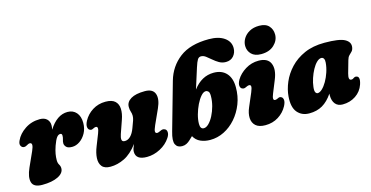

<svg xmlns="http://www.w3.org/2000/svg" viewBox="-75 -1083 2809 1452"><g transform="rotate(-15 1329.5 -357.0)"><path d="M50.5 -300.5Q34 -300.5 25.2 -316.5Q16.5 -332.5 29 -358Q50 -405 101.2 -439.2Q152.5 -473.5 218 -473.5Q253 -473.5 272.5 -454.8Q292 -436 292 -405.5Q292 -391.5 288 -372Q350.5 -472 434 -472Q477 -472 502.8 -442.5Q528.5 -413 528.5 -362Q528.5 -317 509.5 -282.2Q490.5 -247.5 461.5 -227.5Q432.5 -207.5 401.5 -207.5Q368 -207.5 355.2 -221.8Q342.5 -236 342.5 -250.5Q342.5 -265.5 347.2 -279.2Q352 -293 352 -309Q352 -325.5 338.5 -325.5Q322.5 -325.5 309.8 -308.2Q297 -291 282 -249Q270 -214 265.8 -189.2Q261.5 -164.5 261.5 -140.5Q261.5 -118 270.5 -103.8Q279.5 -89.5 279.5 -73Q279.5 -35 232.8 -11.8Q186 11.5 109 11.5Q41.5 11.5 29.5 -30.2Q17.5 -72 48 -140L100 -255.5Q127.5 -317 96.5 -317Q87.5 -317 75 -309Q62.5 -300.5 50.5 -300.5Z M1108.5 -155.5Q1125 -151 1127.2 -130.8Q1129.5 -110.5 1113.5 -86.5Q1084.5 -41.5 1033.2 -14.5Q982 12.5 928 12.5Q841 12.5 841 -51Q841 -64 846 -78.2Q851 -92.5 858 -108Q807.5 -41 752.5 -14.2Q697.5 12.5 643 12.5Q596.5 12.5 576.8 -11.8Q557 -36 559 -76.5Q561 -117 580.5 -165L616 -255Q636.5 -307 611.5 -307Q602.5 -307 588.5 -299.5Q574.5 -291.5 563 -298.5Q551 -303 547.8 -321.5Q544.5 -340 559.5 -369.5Q584 -415.5 629.2 -444Q674.5 -472.5 731.5 -472.5Q782 -472.5 805.8 -450.2Q829.5 -428 831 -390.5Q832.5 -353 816.5 -308L781 -206Q772 -180.5 774 -163.8Q776 -147 797.5 -147Q822 -147 842.5 -167.5Q863 -188 877 -226.5Q891 -262.5 897.2 -281.5Q903.5 -300.5 903.5 -316.5Q903.5 -334 897.8 -350.2Q892 -366.5 892 -388Q892 -427 930 -449.8Q968 -472.5 1039.5 -472.5Q1101.5 -472.5 1117 -430.2Q1132.5 -388 1102 -320.5L1049.5 -204.5Q1033.5 -169 1035 -156Q1036.5 -143 1050.5 -143Q1058.5 -143 1077.5 -152.5Q1095 -161.5 1108.5 -155.5Z M1467.5 -543.5 1417 -384Q1483.5 -472.5 1578 -472.5Q1642 -472.5 1677.5 -433.2Q1713 -394 1713 -323.5Q1713.5 -254 1689.8 -193.2Q1666 -132.5 1625.5 -86.2Q1585 -40 1533 -14Q1481 12 1424 12Q1382 12 1348.2 -3Q1314.5 -18 1296.5 -51.5L1268.5 -25Q1256.5 -13.5 1241 -5.5Q1225.5 2.5 1206 2.5Q1169 2.5 1155 -26.5Q1141 -55.5 1161 -124.5L1265.5 -494Q1295.5 -599.5 1379 -663.2Q1462.5 -727 1608.5 -727Q1684.5 -727 1729 -696Q1773.5 -665 1773.5 -614.5Q1773.5 -578 1751.2 -552.2Q1729 -526.5 1690.5 -526.5Q1662 -526.5 1638.2 -540.2Q1614.5 -554 1594.2 -571.8Q1574 -589.5 1555.5 -603.2Q1537 -617 1518 -617Q1501 -617 1491 -601.5Q1481 -586 1467.5 -543.5ZM1485 -353Q1466.5 -353 1446.8 -330.5Q1427 -308 1410 -273Q1393 -238 1382.2 -199Q1371.5 -160 1371.5 -127Q1371.5 -86 1399.5 -86Q1418.5 -86 1438.5 -105.8Q1458.5 -125.5 1475.5 -158.2Q1492.5 -191 1503 -230.2Q1513.5 -269.5 1513.5 -308.5Q1513.5 -335 1504.8 -344Q1496 -353 1485 -353Z M1964 -515Q1914 -515 1888 -541.2Q1862 -567.5 1861.5 -606Q1861.5 -636.5 1878.2 -664Q1895 -691.5 1926.5 -709Q1958 -726.5 2002.5 -726.5Q2053.5 -726.5 2078.2 -699.2Q2103 -672 2103 -632Q2103 -585.5 2065.5 -550.2Q2028 -515 1964 -515ZM1972.5 -204.5Q1951 -153 1976 -153Q1985.5 -153 1999 -160Q2013 -168 2024 -161.5Q2036.5 -157 2039.8 -138.5Q2043 -120 2027.5 -90Q2003 -44 1958 -15.8Q1913 12.5 1855.5 12.5Q1805.5 12.5 1780.5 -10Q1755.5 -32.5 1753.5 -70Q1751.5 -107.5 1771 -152L1815 -255Q1828 -286.5 1827 -299.2Q1826 -312 1812 -312Q1804 -312 1787.5 -304Q1771 -295 1758.5 -301Q1744.5 -305.5 1741.2 -324.5Q1738 -343.5 1754 -372Q1779.5 -414.5 1826.8 -443.5Q1874 -472.5 1930 -472.5Q2001.5 -472.5 2022 -424Q2042.5 -375.5 2011.5 -300.5Z M2560.5 -204.5Q2546 -152.5 2572 -152.5Q2579.5 -152.5 2584 -155Q2588.5 -157.5 2595.5 -162Q2606.5 -168 2616.5 -164Q2629 -161.5 2632.2 -146Q2635.5 -130.5 2625.5 -99.5Q2608 -48 2563.2 -18Q2518.5 12 2460.5 12Q2423 12 2403 -12.5Q2383 -37 2383 -79Q2383 -86 2383.5 -93Q2347 -39 2303 -13.5Q2259 12 2200 12Q2141 12 2107 -28.2Q2073 -68.5 2079.5 -152Q2083.5 -205.5 2107.5 -262Q2131.5 -318.5 2176.8 -366.8Q2222 -415 2289 -444.8Q2356 -474.5 2446.5 -474.5Q2561 -474.5 2603.5 -451.8Q2646 -429 2641 -389Q2638 -367.5 2627.5 -356.8Q2617 -346 2605.5 -334.8Q2594 -323.5 2588 -301.5ZM2280 -172.5Q2276.5 -143 2283 -131.2Q2289.5 -119.5 2300 -119.5Q2316.5 -119.5 2335.8 -137.8Q2355 -156 2372.5 -186.2Q2390 -216.5 2402.2 -253.2Q2414.5 -290 2417.5 -326.5Q2419.5 -346.5 2413 -358Q2406.5 -369.5 2393.5 -369.5Q2376 -369.5 2357.2 -351.2Q2338.5 -333 2322.5 -303.5Q2306.5 -274 2295 -239.5Q2283.5 -205 2280 -172.5Z"/></g></svg>

Font: Fraunces 72pt SuperSoft Black
Style: Italic
Weight: 900
Italic angle: -16°
Version: Version 1.000;[b76b70a41]